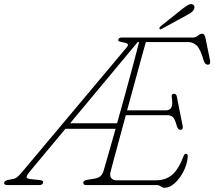

<svg xmlns="http://www.w3.org/2000/svg" viewBox="-68 -878 1018 911"><path d="M674 0H340.5Q327 0 327 -11.5Q327.5 -21.5 344 -24.5L380.5 -30.5Q396.5 -33 406.8 -40.8Q417 -48.5 423 -66Q427 -79 443 -135Q459 -191 480.5 -267H242.5L77.5 -69Q58.5 -46.5 58.2 -38.2Q58 -30 79.5 -28L122 -23.5Q139.5 -22 136 -10Q133.5 0 118.5 0H-33.5Q-50.5 0 -48 -12Q-46 -21 -29 -24.5L-7.5 -28.5Q5 -30.5 14.5 -38.5Q24 -46.5 39.5 -65L532.5 -652.5Q542 -664 538.2 -668.8Q534.5 -673.5 521.5 -676Q504.5 -678.5 498.2 -681.5Q492 -684.5 493.5 -689.5Q495.5 -700 510 -700H847Q861 -700 871.2 -709Q881.5 -718 891 -718Q902.5 -718 906.5 -699.5L928 -594.5Q933 -571 918 -571Q904 -571 898 -592Q883 -645 865.5 -661.8Q848 -678.5 824.5 -678.5H624Q614.5 -644.5 600 -592.2Q585.5 -540 568.8 -478.2Q552 -416.5 535 -354.5H718.5Q737.5 -354.5 745 -367.5Q752.5 -380.5 747 -418Q745 -433 757 -433Q764 -433 766.8 -429.5Q769.5 -426 770.5 -422L798.5 -281.5Q802 -262 788.5 -262Q776.5 -262 771.5 -278.5Q762.5 -312 753 -321.8Q743.5 -331.5 724.5 -331.5H529Q511.5 -267 496 -209.8Q480.5 -152.5 470 -113.8Q459.5 -75 457 -64.5Q451.5 -44.5 459.5 -33.5Q467.5 -22.5 484.5 -22.5H671.5Q719 -22.5 749.8 -49.5Q780.5 -76.5 804 -139.5Q807.5 -148.5 814.5 -148.5Q824.5 -148.5 822.5 -132Q820 -99 803 -65.5Q786 -32 761.8 -9.5Q737.5 13 713.5 13Q703.5 13 695 6.5Q686.5 0 674 0ZM585.5 -678.5 264.5 -293H487.5Q506.5 -360.5 526.2 -432.2Q546 -504 563.2 -568.5Q580.5 -633 592 -678.5ZM795 -834Q812.5 -848 824.2 -854.2Q836 -860.5 845 -857.5Q852.5 -854.5 854.2 -847Q856 -839.5 851 -831Q845.5 -822 835.8 -816Q826 -810 813.5 -803.5L698.5 -740.5Q691.5 -736.5 689 -741.5Q687 -744.5 689.5 -748Q692 -751.5 695.5 -754.5Z"/></svg>

Font: Fraunces 72pt S100 Thin
Style: Italic
Weight: 100
Italic angle: -16°
Version: Version 1.000; ttfautohint (v1.8.3)